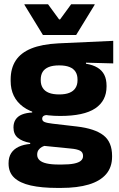

<svg xmlns="http://www.w3.org/2000/svg" viewBox="-20 -708 571 919"><path d="M268.5 -153Q150 -153 90.5 -197Q31 -241 31 -320.5V-327Q31 -381 55.2 -418.2Q79.5 -455.5 130 -476Q180.5 -496.5 259.5 -500.5L522 -512.5V-404.5L391.5 -408V-403Q425 -397.5 446.8 -384.2Q468.5 -371 479.2 -349.8Q490 -328.5 490 -297.5V-294Q490 -225.5 435.8 -189.2Q381.5 -153 268.5 -153ZM261 79.5H276Q312 79.5 334.2 75Q356.5 70.5 367 61.5Q377.5 52.5 377.5 39V38Q377.5 20.5 362.8 13Q348 5.5 318.5 3L173.5 -11.5L207 -13.5Q192 -11 181.2 -5Q170.5 1 164.2 10Q158 19 158 32V33Q158 48 169 58.5Q180 69 202.8 74.2Q225.5 79.5 261 79.5ZM253.5 191.5Q179.5 191.5 127.2 179.8Q75 168 48 142.5Q21 117 21 75V73Q21 44.5 33.5 25Q46 5.5 69.5 -5.5Q93 -16.5 124.5 -19V-24Q86 -31 65.2 -48.5Q44.5 -66 44.5 -97.5V-98Q44.5 -120.5 54.8 -136Q65 -151.5 85 -159.8Q105 -168 134 -169.5V-186L247 -157.5L214 -158Q196.5 -158 189.2 -153.5Q182 -149 182 -140V-139.5Q182 -128.5 193.8 -123.8Q205.5 -119 232 -116L348.5 -102.5Q433.5 -92.5 475 -60.5Q516.5 -28.5 516.5 38.5V41.5Q516.5 92.5 487.8 125.8Q459 159 404.8 175.2Q350.5 191.5 272.5 191.5ZM263.5 -256Q293 -256 312.2 -263.8Q331.5 -271.5 341.2 -286.8Q351 -302 351 -323.5V-328Q351 -349.5 341.5 -364.5Q332 -379.5 312.8 -387.2Q293.5 -395 263.5 -395H263Q232.5 -395 213 -387Q193.5 -379 184.2 -364Q175 -349 175 -327.5V-323.5Q175 -302 184.8 -286.8Q194.5 -271.5 214 -263.8Q233.5 -256 263.5 -256ZM185.5 -540.5 97 -685V-687.5H210L263 -615H267.5L320.5 -687.5H433V-685L344.5 -540.5Z"/></svg>

Font: Anek Latin Medium
Style: Bold
Weight: 700
Version: Version 1.003